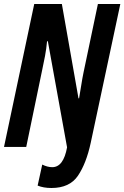

<svg xmlns="http://www.w3.org/2000/svg" viewBox="-22 -734 621 959"><path d="M431 -20 579 -714H467L395 -371Q389 -342 384 -309.5Q379 -277 373 -243H370L287 -714H149L-2 0H109L189 -386Q196 -417 203 -455Q210 -493 213 -528H217L313 2Q295 101 239 101Q215 101 189 88L166 193Q195 205 235 205Q326 205 367.5 143.5Q409 82 431 -20Z"/></svg>

Font: Noto Sans Display Condensed
Style: Bold Italic
Weight: 700
Width: 3
Designer: Monotype Design team
Foundry: Monotype Imaging Inc.
Version: 1.000